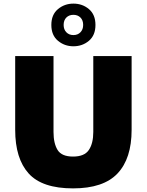

<svg xmlns="http://www.w3.org/2000/svg" viewBox="-20 -1030 812 1062"><path d="M64 -720H276V-300Q276 -237 298.5 -200.5Q321 -164 384 -164Q447 -164 471.5 -200.5Q496 -237 496 -300V-720H708V-312Q708 -153 630 -70.5Q552 12 384 12Q213 12 138.5 -70.5Q64 -153 64 -312ZM386 -774Q337 -774 300.5 -804.5Q264 -835 264 -892Q264 -949 300.5 -979.5Q337 -1010 386 -1010Q436 -1010 472 -979.5Q508 -949 508 -892Q508 -835 472 -804.5Q436 -774 386 -774ZM386 -836Q410 -836 425 -851.5Q440 -867 440 -892Q440 -918 425 -933Q410 -948 386 -948Q362 -948 347 -933Q332 -918 332 -892Q332 -867 347 -851.5Q362 -836 386 -836Z"/></svg>

Font: Kufam Black
Style: Regular
Weight: 900
Designer: Wael Morcos, Artur Schmal
Foundry: Original Type
Version: Version 1.301; ttfautohint (v1.8.3)